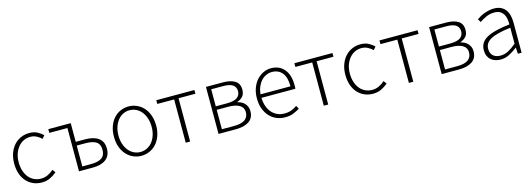

<svg xmlns="http://www.w3.org/2000/svg" viewBox="-0 -1187 5250 1894"><g transform="rotate(-15 2624.5 -240.0)"><path d="M270 12Q223 12 183.5 -5Q144 -22 114.5 -54Q85 -86 68.5 -132.5Q52 -179 52 -239Q52 -299 70 -346.5Q88 -394 118 -426Q148 -458 187.5 -475Q227 -492 271 -492Q321 -492 354 -474Q387 -456 412 -433L386 -402Q363 -424 335 -438.5Q307 -453 272 -453Q235 -453 203.5 -437.5Q172 -422 148.5 -393.5Q125 -365 111.5 -326Q98 -287 98 -239Q98 -192 110.5 -153Q123 -114 145.5 -86Q168 -58 200.5 -42.5Q233 -27 272 -27Q310 -27 342.5 -43Q375 -59 400 -82L423 -51Q392 -24 354 -6Q316 12 270 12Z M650 0V-442H465V-480H694V-289H792Q877 -289 925.5 -253.5Q974 -218 974 -146Q974 -73 925.5 -36.5Q877 0 792 0ZM694 -38H782Q857 -38 893 -63.5Q929 -89 929 -146Q929 -202 893 -226.5Q857 -251 782 -251H694Z M1286 12Q1243 12 1204 -5Q1165 -22 1135.5 -54Q1106 -86 1088.5 -132.5Q1071 -179 1071 -239Q1071 -299 1088.5 -346.5Q1106 -394 1135.5 -426Q1165 -458 1204 -475Q1243 -492 1286 -492Q1329 -492 1368.5 -475Q1408 -458 1437.5 -426Q1467 -394 1484.5 -346.5Q1502 -299 1502 -239Q1502 -179 1484.5 -132.5Q1467 -86 1437.5 -54Q1408 -22 1368.5 -5Q1329 12 1286 12ZM1286 -27Q1322 -27 1353.5 -42.5Q1385 -58 1407.5 -86Q1430 -114 1443 -153Q1456 -192 1456 -239Q1456 -287 1443 -326Q1430 -365 1407.5 -393.5Q1385 -422 1353.5 -437.5Q1322 -453 1286 -453Q1250 -453 1219 -437.5Q1188 -422 1165.5 -393.5Q1143 -365 1130 -326Q1117 -287 1117 -239Q1117 -192 1130 -153Q1143 -114 1165.5 -86Q1188 -58 1219 -42.5Q1250 -27 1286 -27Z M1740 0V-442H1568V-480H1957V-442H1785V0Z M2075 0V-480H2248Q2326 -480 2370.5 -452Q2415 -424 2415 -362Q2415 -316 2392 -292Q2369 -268 2336 -257V-254Q2355 -249 2373 -240.5Q2391 -232 2405 -217.5Q2419 -203 2428 -183.5Q2437 -164 2437 -137Q2437 -67 2387.5 -33.5Q2338 0 2253 0ZM2119 -270H2231Q2306 -270 2338 -293.5Q2370 -317 2370 -358Q2370 -400 2339.5 -422Q2309 -444 2240 -444H2119ZM2119 -36H2244Q2391 -36 2391 -139Q2391 -185 2351.5 -209.5Q2312 -234 2236 -234H2119Z M2753 12Q2707 12 2666.5 -5Q2626 -22 2596 -54.5Q2566 -87 2548.5 -133.5Q2531 -180 2531 -239Q2531 -298 2548.5 -345Q2566 -392 2595.5 -424.5Q2625 -457 2662.5 -474.5Q2700 -492 2740 -492Q2826 -492 2875 -434Q2924 -376 2924 -270Q2924 -261 2924 -252Q2924 -243 2922 -234H2576Q2577 -189 2590 -150.5Q2603 -112 2626.5 -84.5Q2650 -57 2683 -41.5Q2716 -26 2757 -26Q2796 -26 2827.5 -37.5Q2859 -49 2886 -69L2904 -35Q2875 -18 2840.5 -3Q2806 12 2753 12ZM2576 -270H2882Q2882 -363 2844 -408.5Q2806 -454 2741 -454Q2710 -454 2682 -441.5Q2654 -429 2631.5 -405Q2609 -381 2594.5 -347Q2580 -313 2576 -270Z M3150 0V-442H2978V-480H3367V-442H3195V0Z M3652 12Q3605 12 3565.5 -5Q3526 -22 3496.5 -54Q3467 -86 3450.5 -132.5Q3434 -179 3434 -239Q3434 -299 3452 -346.5Q3470 -394 3500 -426Q3530 -458 3569.5 -475Q3609 -492 3653 -492Q3703 -492 3736 -474Q3769 -456 3794 -433L3768 -402Q3745 -424 3717 -438.5Q3689 -453 3654 -453Q3617 -453 3585.5 -437.5Q3554 -422 3530.5 -393.5Q3507 -365 3493.5 -326Q3480 -287 3480 -239Q3480 -192 3492.5 -153Q3505 -114 3527.5 -86Q3550 -58 3582.5 -42.5Q3615 -27 3654 -27Q3692 -27 3724.5 -43Q3757 -59 3782 -82L3805 -51Q3774 -24 3736 -6Q3698 12 3652 12Z M4019 0V-442H3847V-480H4236V-442H4064V0Z M4354 0V-480H4527Q4605 -480 4649.5 -452Q4694 -424 4694 -362Q4694 -316 4671 -292Q4648 -268 4615 -257V-254Q4634 -249 4652 -240.5Q4670 -232 4684 -217.5Q4698 -203 4707 -183.5Q4716 -164 4716 -137Q4716 -67 4666.5 -33.5Q4617 0 4532 0ZM4398 -270H4510Q4585 -270 4617 -293.5Q4649 -317 4649 -358Q4649 -400 4618.5 -422Q4588 -444 4519 -444H4398ZM4398 -36H4523Q4670 -36 4670 -139Q4670 -185 4630.5 -209.5Q4591 -234 4515 -234H4398Z M4955 12Q4926 12 4901 4Q4876 -4 4857 -20Q4838 -36 4827 -61Q4816 -86 4816 -120Q4816 -200 4890.5 -241.5Q4965 -283 5126 -301Q5126 -328 5122 -355.5Q5118 -383 5105 -404.5Q5092 -426 5070 -439.5Q5048 -453 5012 -453Q4964 -453 4924 -434Q4884 -415 4859 -397L4839 -430Q4852 -439 4870.5 -450Q4889 -461 4912 -470Q4935 -479 4962 -485.5Q4989 -492 5018 -492Q5060 -492 5089 -477.5Q5118 -463 5136 -438Q5154 -413 5162 -379.5Q5170 -346 5170 -307V0H5132L5128 -62H5125Q5088 -33 5045.5 -10.5Q5003 12 4955 12ZM4963 -26Q5005 -26 5043 -46Q5081 -66 5126 -104V-267Q5052 -258 5001 -245Q4950 -232 4919 -214Q4888 -196 4874.5 -173Q4861 -150 4861 -122Q4861 -96 4869 -78Q4877 -60 4891 -48.5Q4905 -37 4923.5 -31.5Q4942 -26 4963 -26Z"/></g></svg>

Font: hySource Sans Pro Light
Style: Regular
Weight: 300
Designer: Paul D. Hunt
Foundry: Adobe Systems Incorporated
Version: Version 2.021;PS 2.000;hotconv 1.0.86;makeotf.lib2.5.63406